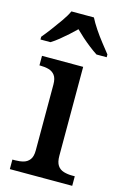

<svg xmlns="http://www.w3.org/2000/svg" viewBox="-118 -820 565 874"><g transform="rotate(15 164.5 -383.0)"><path d="M21 0V-45H34Q56 -45 73.5 -50Q91 -55 102 -69.5Q113 -84 113 -113V-423Q113 -452 102 -466.5Q91 -481 73 -486Q55 -491 34 -491H29V-536H223V-117Q223 -87 233.5 -71.5Q244 -56 262.5 -50.5Q281 -45 302 -45H315V0ZM3 -619Q19 -638 38.5 -664Q58 -690 77 -717Q96 -744 106 -766H212Q223 -744 241 -717Q259 -690 279.5 -664Q300 -638 315 -619V-606H267Q250 -617 230 -632.5Q210 -648 191.5 -664.5Q173 -681 158 -696Q143 -681 124.5 -664.5Q106 -648 87 -632.5Q68 -617 50 -606H3Z"/></g></svg>

Font: Noto Serif Hebrew Medium
Style: Regular
Weight: 500
Version: Version 2.003